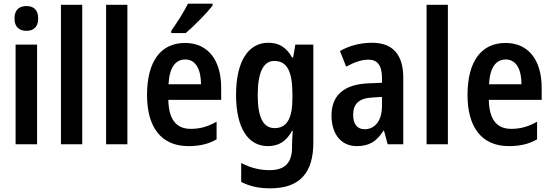

<svg xmlns="http://www.w3.org/2000/svg" viewBox="-20 -786 3010 1046"><path d="M124 -753C83 -753 59 -731 59 -685C59 -640 84 -618 124 -618C164 -618 188 -640 188 -685C188 -731 165 -753 124 -753ZM182 -543H65V0H182Z M428 0V-760H312V0Z M674 0V-760H558V0Z M1138 -756V-766H1004C982 -721 947 -667 913 -618V-606H992C1038 -645 1110 -718 1138 -756ZM988 -552C856 -552 781 -452 781 -268C781 -96 856 10 1006 10C1067 10 1115 -1 1160 -27V-123C1112 -96 1070 -84 1019 -84C939 -84 899 -137 897 -242H1185V-308C1185 -456 1115 -552 988 -552ZM990 -462C1047 -462 1075 -406 1075 -327H898C903 -419 936 -462 990 -462Z M1442 -553C1332 -553 1266 -451 1266 -269C1266 -90 1331 10 1439 10C1500 10 1540 -17 1571 -73H1575C1573 -48 1571 -16 1571 4V18C1571 104 1528 141 1450 141C1396 141 1346 129 1294 102V205C1340 229 1390 240 1453 240C1616 240 1687 152 1687 -9V-543H1589L1577 -473H1571C1540 -529 1499 -553 1442 -553ZM1474 -454C1543 -454 1573 -399 1573 -274V-249C1573 -140 1542 -88 1476 -88C1415 -88 1384 -145 1384 -267C1384 -390 1414 -454 1474 -454Z M2007 -553C1940 -553 1881 -536 1832 -508L1866 -423C1910 -447 1950 -461 1987 -461C2036 -461 2061 -430 2061 -361V-335L1988 -332C1856 -327 1786 -268 1786 -157C1786 -62 1833 10 1924 10C1993 10 2033 -17 2069 -74H2072L2092 0H2177V-363C2177 -488 2120 -553 2007 -553ZM2012 -255 2061 -258V-208C2061 -128 2022 -82 1967 -82C1928 -82 1904 -107 1904 -161C1904 -220 1936 -252 2012 -255Z M2420 0V-760H2304V0Z M2734 -552C2602 -552 2527 -452 2527 -268C2527 -96 2602 10 2752 10C2813 10 2861 -1 2906 -27V-123C2858 -96 2816 -84 2765 -84C2685 -84 2645 -137 2643 -242H2931V-308C2931 -456 2861 -552 2734 -552ZM2736 -462C2793 -462 2821 -406 2821 -327H2644C2649 -419 2682 -462 2736 -462Z"/></svg>

Font: Noto Sans Khmer Condensed SemiBold
Style: Regular
Weight: 600
Width: 3
Designer: Danh Hong and the Monotype Design Team
Foundry: Monotype Imaging Inc.
Version: Version 2.004